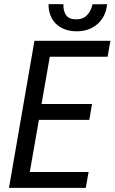

<svg xmlns="http://www.w3.org/2000/svg" viewBox="-20 -908 554 928"><path d="M497.6 -887.7 426.8 -887.2C422.9 -866.2 414.1 -848.6 400.9 -835C387.7 -820.8 369.1 -814 346.2 -814.5C323.2 -814.9 307.6 -822.3 298.8 -835.9C289.6 -849.6 285.6 -866.7 286.6 -887.7L214.8 -888.2C214.4 -868.2 217.3 -850.6 223.6 -834.5C230 -818.4 238.8 -804.7 250 -793.5C261.2 -782.2 275.4 -773.4 291.5 -767.1C307.6 -760.7 325.7 -757.3 345.7 -756.8C366.2 -756.3 385.3 -758.8 403.3 -764.6C420.9 -770.5 436.5 -779.3 449.7 -790.5C462.9 -801.8 474.1 -815.9 482.4 -832.5C490.7 -848.6 495.6 -867.2 497.6 -887.7ZM168 -328.6H411.6L424.8 -405.3H180.7L220.7 -633.8H500L513.7 -710.9H146.5L23.4 0H394.5L408.2 -76.7H124Z"/></svg>

Font: Roboto Condensed
Style: Italic
Weight: 400
Designer: Google
Version: Version 1.000;PS 001.000;hotconv 1.0.88;makeotf.lib2.5.64775